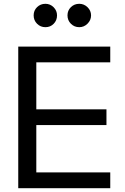

<svg xmlns="http://www.w3.org/2000/svg" viewBox="-20 -990 656 1010"><path d="M219 -970Q244 -970 262 -952Q280 -934 280 -909Q280 -883 262.5 -865Q245 -847 219 -847Q193 -847 175 -865Q157 -883 157 -909Q157 -935 175 -952.5Q193 -970 219 -970ZM397 -847Q371 -847 353 -865Q335 -883 335 -909Q335 -935 353 -952.5Q371 -970 397 -970Q422 -970 440.5 -952Q459 -934 459 -909Q459 -884 440.5 -865.5Q422 -847 397 -847ZM76 0V-745H560V-662H171V-415H540V-332H171V-83H560V0Z"/></svg>

Font: Plus Jakarta Display
Style: Regular
Weight: 400
Designer: Gumpita Rahayu
Foundry: Tokotype Studio
Version: Version 1.000;hotconv 1.0.109;makeotfexe 2.5.65596